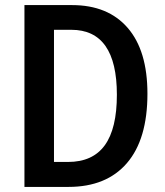

<svg xmlns="http://www.w3.org/2000/svg" viewBox="-20 -734 648 754"><path d="M249 0H76V-714H263Q404 -714 481.5 -624.5Q559 -535 559 -366Q559 -187 478.5 -93.5Q398 0 249 0ZM260 -617H192V-98H247Q344 -98 391.5 -163.5Q439 -229 439 -362Q439 -617 260 -617Z"/></svg>

Font: Noto Sans Display Medium Narrow
Style: Regular
Weight: 500
Width: 4
Designer: Monotype Design team
Foundry: Monotype Imaging Inc.
Version: Version 1.000